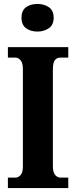

<svg xmlns="http://www.w3.org/2000/svg" viewBox="-20 -953 384 973"><path d="M20 0V-53H59Q72 -53 84 -65.5Q96 -78 96 -109V-601Q96 -635 84 -648Q72 -661 59 -661H20V-714H326V-661H285Q268 -661 258 -648Q248 -635 248 -600V-110Q248 -80 259.5 -66.5Q271 -53 285 -53H326V0ZM170 -793Q135 -793 112 -810Q89 -827 89 -863Q89 -900 112 -916.5Q135 -933 170 -933Q203 -933 227.5 -916.5Q252 -900 252 -863Q252 -827 227.5 -810Q203 -793 170 -793Z"/></svg>

Font: Noto Serif Khmer ExtraCondensed ExtraBold
Style: Regular
Weight: 800
Width: 2
Designer: Danh Hong and the Monotype Design Team
Foundry: Monotype Imaging Inc.
Version: Version 2.004; ttfautohint (v1.8.4.7-5d5b)